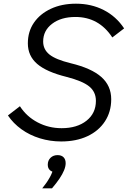

<svg xmlns="http://www.w3.org/2000/svg" viewBox="-20 -751 693 1041"><path d="M23 -125 88 -175Q124 -119 184 -87.5Q244 -56 314 -56Q398 -56 449 -96.5Q500 -137 500 -204Q500 -253 463.5 -282.5Q427 -312 341 -334Q232 -361 181.5 -404.5Q131 -448 131 -516Q131 -580 164 -628Q197 -676 256 -703.5Q315 -731 392 -731Q475 -731 542.5 -696.5Q610 -662 653 -597L589 -548Q516 -659 389 -659Q311 -659 262.5 -622Q214 -585 214 -526Q214 -483 248 -455.5Q282 -428 364 -408Q476 -381 529.5 -333.5Q583 -286 583 -213Q583 -145 549 -93Q515 -41 454 -12.5Q393 16 312 16Q252 16 196.5 -1Q141 -18 96.5 -50Q52 -82 23 -125ZM262 270H209Q233 241 249.5 211.5Q266 182 268 163L280 182Q262 182 250.5 171.5Q239 161 239 142Q239 119 254 104.5Q269 90 292 90Q313 90 324.5 101.5Q336 113 336 134Q336 151 327.5 172Q319 193 302.5 217.5Q286 242 262 270Z"/></svg>

Font: Wix Madefor Text
Style: Italic
Weight: 400
Italic angle: -12°
Designer: Dalton Maag Ltd
Foundry: Dalton Maag Ltd
Version: Version 3.100